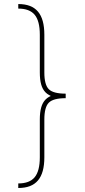

<svg xmlns="http://www.w3.org/2000/svg" viewBox="-20 -791 422 949"><path d="M304.7 -305.7Q269 -305.7 244.6 -312.5Q220.2 -319.3 205.3 -334.2Q190.4 -349.1 183.6 -373.3Q176.8 -397.5 176.8 -432.6V-619.1Q176.8 -687.5 151.4 -718Q126 -748.5 70.3 -748.5V-771Q103.5 -771 127.7 -761.7Q151.9 -752.4 167.7 -733.6Q183.6 -714.8 191.4 -686.3Q199.2 -657.7 199.2 -619.1V-432.6Q199.2 -372.1 221.2 -350.1Q243.2 -328.1 304.7 -328.1ZM70.3 138.2V115.7Q126 115.7 151.4 85Q176.8 54.2 176.8 -13.7V-200.2Q176.8 -235.4 183.6 -259.8Q190.4 -284.2 205.3 -299.3Q220.2 -314.5 244.6 -321.3Q269 -328.1 304.7 -328.1V-305.7Q243.2 -305.7 221.2 -283.4Q199.2 -261.2 199.2 -200.2V-13.7Q199.2 24.9 191.4 53.5Q183.6 82 167.7 100.8Q151.9 119.6 127.7 128.9Q103.5 138.2 70.3 138.2ZM304.7 -305.7H229.5V-328.1H304.7Z"/></svg>

Font: Inter 18pt Thin
Style: Regular
Weight: 250
Designer: Rasmus Andersson
Foundry: rsms
Version: Version 4.001;git-66647c0bb